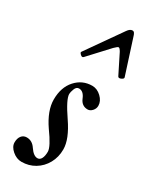

<svg xmlns="http://www.w3.org/2000/svg" viewBox="-188 -752 650 813"><g transform="rotate(30 137.0 -345.5)"><path d="M73 13Q49 13 28 -5Q7 -23 7 -44Q7 -64 16.5 -76Q26 -88 42 -88Q69 -88 86 -62Q105 -34 124 -34Q136 -34 142.5 -46.5Q149 -59 149 -80Q149 -104 104 -166Q60 -230 60 -284Q60 -344 92.5 -380Q125 -416 173 -416Q197 -416 217 -397Q237 -378 237 -355Q237 -341 227 -330Q217 -319 205 -319Q176 -319 164 -348Q152 -378 130 -378Q117 -378 111 -362Q105 -346 105 -337Q105 -311 153 -241Q201 -171 201 -121Q201 -83 184 -52.5Q167 -22 138 -4.5Q109 13 73 13ZM80 -503Q74 -497 65.5 -505Q57 -513 60 -517L180 -688Q191 -704 203 -704Q209 -704 212.5 -699Q216 -694 218 -687L273 -516Q276 -509 264 -503.5Q252 -498 248 -505L201 -599Q193 -613 188 -613Q183 -613 169 -599Z"/></g></svg>

Font: Junicode Two Beta Condensed Medium
Style: Italic
Weight: 500
Width: 3
Italic angle: -9°
Version: Version 1.053; ttfautohint (v1.8.4)